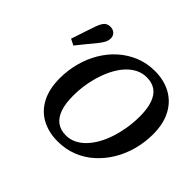

<svg xmlns="http://www.w3.org/2000/svg" viewBox="-155 -895 1126 1126"><g transform="rotate(45 408.5 -332.0)"><path d="M67 -466Q80 -504 92.5 -542.5Q105 -581 118 -618Q126 -640 134.5 -653.5Q143 -667 154.5 -673Q166 -679 180 -679Q203 -679 217 -666Q231 -653 231 -632Q231 -614 222.5 -597.5Q214 -581 197 -560Q174 -532 151 -504Q128 -476 105 -447ZM437 16Q363 16 305.5 -14.5Q248 -45 216 -106Q184 -167 184 -255Q184 -321 200.5 -383.5Q217 -446 249 -500Q281 -554 326 -594Q371 -634 427.5 -657Q484 -680 549 -680Q625 -680 682.5 -648.5Q740 -617 772 -556.5Q804 -496 804 -409Q804 -343 787 -280Q770 -217 738 -163.5Q706 -110 661 -69.5Q616 -29 559.5 -6.5Q503 16 437 16ZM447 -43Q480 -43 510 -57.5Q540 -72 565 -98Q590 -124 610.5 -160Q631 -196 645 -239Q659 -282 667 -330Q675 -378 675 -428Q675 -492 660 -535Q645 -578 615.5 -599Q586 -620 541 -620Q508 -620 478 -606Q448 -592 422.5 -566Q397 -540 377 -504.5Q357 -469 342.5 -426Q328 -383 320 -335.5Q312 -288 312 -237Q312 -173 327 -130Q342 -87 372 -65Q402 -43 447 -43Z"/></g></svg>

Font: Source Serif 4 SemiBold
Style: Italic
Weight: 600
Italic angle: -12°
Designer: Frank Grießhammer
Foundry: Adobe Systems Incorporated
Version: Version 4.004;hotconv 1.0.116;makeotfexe 2.5.65601